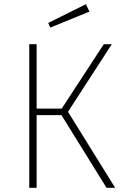

<svg xmlns="http://www.w3.org/2000/svg" viewBox="-20 -892 581 912"><path d="M303 -361 527 0H486L272 -345H154V0H119V-682H154V-376H273L473 -682H511ZM405 -837 219 -761 209 -783 388 -872Z"/></svg>

Font: FiraGO UltraLight
Style: Regular
Weight: 200
Designer: bBox Type
Foundry: bBox Type GmbH
Version: Version 1.001